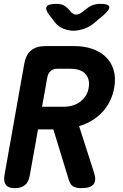

<svg xmlns="http://www.w3.org/2000/svg" viewBox="-20 -970 640 1000"><path d="M199 -414H311Q335 -414 356.5 -420Q378 -426 395.5 -438.5Q413 -451 425.5 -469.5Q438 -488 442 -513Q446 -539 440.5 -557Q435 -575 422.5 -587.5Q410 -600 390 -606Q370 -612 347 -612H281Q257 -612 243.5 -600Q230 -588 226 -565ZM178 -296 135 -56Q130 -23 110.5 -6.5Q91 10 57 10Q24 10 11 -6.5Q-2 -23 3 -56L106 -636Q114 -684 141.5 -707Q169 -730 217 -730H368Q417 -730 459 -716Q501 -702 530 -674.5Q559 -647 571.5 -606.5Q584 -566 575 -513Q568 -474 551.5 -441.5Q535 -409 511 -384Q487 -359 456.5 -341Q426 -323 392 -313L470 -70Q483 -30 467 -10Q451 10 403 10Q379 10 363 2Q347 -6 339 -31L258 -296ZM274 -950Q296 -950 311 -942.5Q326 -935 339 -920L347 -911Q360 -894 376.5 -894Q393 -894 413 -911L427 -921Q445 -937 463.5 -943.5Q482 -950 503 -950Q545 -950 549 -935Q553 -920 518 -890L475 -854Q450 -831 419 -820.5Q388 -810 363 -810Q338 -810 310.5 -820.5Q283 -831 266 -854L238 -890Q214 -921 223 -935.5Q232 -950 274 -950Z"/></svg>

Font: Maple Mono
Style: Bold Italic
Weight: 700
Italic angle: -10°
Monospace: yes
Designer: subframe7536
Version: Version 7.000